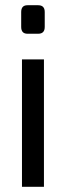

<svg xmlns="http://www.w3.org/2000/svg" viewBox="-20 -714 252 734"><path d="M85 -694H126Q151 -694 151 -668V-611Q151 -585 126 -585H85Q61 -585 61 -611V-668Q61 -694 85 -694ZM148 0H64V-487H148Z"/></svg>

Font: exo2condensed_r
Style: Regular
Weight: 400
Width: 3
Designer: Natanael Gama
Version: Version 1.001;PS 001.001;hotconv 1.0.70;makeotf.lib2.5.58329